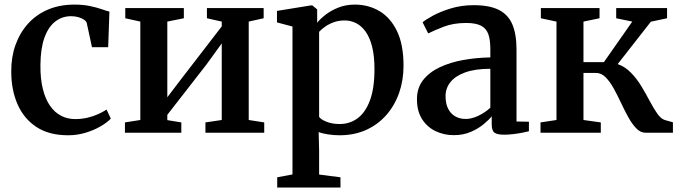

<svg xmlns="http://www.w3.org/2000/svg" viewBox="-20 -578 2961 836"><path d="M276.5 11Q193.5 11 138.8 -25Q84 -61 56.5 -123.8Q29 -186.5 29 -266Q28.5 -328.5 47.2 -381.5Q66 -434.5 101.5 -474.2Q137 -514 188.2 -536Q239.5 -558 304.5 -558Q341 -558 370.2 -552Q399.5 -546 421 -538.5Q442.5 -531 456.5 -527.5L451 -372.5H380.5L358 -476.5Q356.5 -485 346.2 -492Q336 -499 321.2 -503.2Q306.5 -507.5 289.5 -507.5Q250.5 -507.5 220.5 -484.2Q190.5 -461 173.5 -413.8Q156.5 -366.5 156 -294Q155.5 -235 166.5 -190.8Q177.5 -146.5 197.8 -117.5Q218 -88.5 245.8 -74Q273.5 -59.5 307 -59.5Q335.5 -59.5 361 -65.5Q386.5 -71.5 407.8 -81.2Q429 -91 444 -101L462.5 -61.5Q447 -45 418.5 -28.2Q390 -11.5 353.2 -0.2Q316.5 11 276.5 11Z M524 0V-45L591 -55.5V-484L525.5 -498.5V-543H780.5V-498.5L708.5 -484V-154.5L771 -236.5L945.5 -463V-484L881 -498.5V-543H1128V-498.5L1063 -484V-55.5L1130.5 -45V0H874.5V-45L945.5 -55.5V-389L880 -298.5L708.5 -78V-55L769.5 -45V0Z M1187 238.5V194L1253.5 181.5V-462.5L1186 -480.5V-530.5L1333.5 -554.5H1340L1361 -537V-479Q1374.5 -496 1398 -514.2Q1421.5 -532.5 1453.8 -545.2Q1486 -558 1525 -558Q1584 -558 1632 -529.8Q1680 -501.5 1708.5 -442.8Q1737 -384 1737 -291.5Q1737 -228.5 1717.8 -173.5Q1698.5 -118.5 1662 -77Q1625.5 -35.5 1574 -12.2Q1522.5 11 1458.5 11Q1433.5 11 1407.8 7Q1382 3 1367.5 -3L1369.5 79V182L1462.5 194V238.5ZM1459 -38Q1503 -38 1537 -63Q1571 -88 1590.8 -140.8Q1610.5 -193.5 1610.5 -277Q1610.5 -333.5 1600.5 -373.8Q1590.5 -414 1572.5 -439.5Q1554.5 -465 1531 -477Q1507.5 -489 1480.5 -489Q1454.5 -489 1432.8 -481Q1411 -473 1395 -461.5Q1379 -450 1369.5 -439.5V-69Q1377.5 -57.5 1402 -47.8Q1426.5 -38 1459 -38Z M1956 10.5Q1913 10.5 1876.5 -7Q1840 -24.5 1817.8 -59.2Q1795.5 -94 1795.5 -146Q1795.5 -195 1822.2 -229.2Q1849 -263.5 1894.5 -285Q1940 -306.5 1997 -316.8Q2054 -327 2115 -328V-365Q2115 -405 2106 -429.8Q2097 -454.5 2074.2 -466.2Q2051.5 -478 2009.5 -478Q1954 -478 1911.5 -461.5Q1869 -445 1844.5 -432.5L1820 -481Q1832.5 -492 1865 -509.8Q1897.5 -527.5 1943.5 -541.5Q1989.5 -555.5 2042.5 -555.5Q2111 -555.5 2151.8 -535Q2192.5 -514.5 2210.8 -471.8Q2229 -429 2229 -362V-49L2283 -48V-6.5Q2272 -3.5 2253.5 0Q2235 3.5 2214.2 6Q2193.5 8.5 2175 8.5Q2146 8.5 2133.5 0Q2121 -8.5 2121 -37.5V-71.5Q2109.5 -57 2086.2 -37.5Q2063 -18 2030 -3.8Q1997 10.5 1956 10.5ZM2008 -60Q2033.5 -60 2063 -74Q2092.5 -88 2115 -109V-278.5Q2049.5 -278.5 2006.2 -263Q1963 -247.5 1941.5 -220.8Q1920 -194 1920 -159.5Q1920 -126 1931.5 -104Q1943 -82 1962.8 -71Q1982.5 -60 2008 -60Z M2333.5 0V-45L2403 -55.5V-484L2335 -498.5V-543H2590.5V-498.5L2520.5 -484V-307.5H2609.5L2733 -484L2663 -498.5V-543H2884.5V-498.5L2814 -483.5L2669.5 -299Q2702 -287.5 2727.5 -261.2Q2753 -235 2772.8 -202.2Q2792.5 -169.5 2809.2 -137.8Q2826 -106 2841.8 -83.5Q2857.5 -61 2874.5 -55.5L2910 -45.5V0H2791Q2769 0 2750.8 -18.8Q2732.5 -37.5 2716 -67.2Q2699.5 -97 2684 -130.2Q2668.5 -163.5 2652 -193.2Q2635.5 -223 2616.8 -241.8Q2598 -260.5 2575 -260.5H2520.5V-55.5L2596 -45V0Z"/></svg>

Font: Merriweather 48pt SemiBold
Style: Regular
Weight: 600
Version: Version 2.100